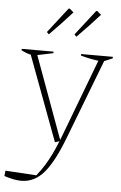

<svg xmlns="http://www.w3.org/2000/svg" viewBox="-94 -749 626 993"><g transform="rotate(5 218.5 -252.5)"><path d="M-34 185 -31 157 130 167Q154 137 171 109.5Q188 82 203 51.5Q218 21 234 -19L211 -12L47 -452Q33 -455 21 -460Q9 -465 -2 -470V-478H163V-470L81 -453L237 -26Q242 -38 247 -52L398 -451Q353 -457 306 -470V-478H471V-470L428 -452L271 -43Q222 86 172.5 144Q123 202 54 202Q17 202 -34 185ZM120 -576 221 -706 227 -707 248 -689Q220 -658 190.5 -626.5Q161 -595 131 -565ZM263 -576 364 -706 370 -707 391 -689Q363 -658 333.5 -626.5Q304 -595 274 -565Z"/></g></svg>

Font: Piazzolla Thin
Style: Regular
Weight: 100
Designer: Juan Pablo del Peral
Foundry: Huerta Tipografica
Version: Version 1.330